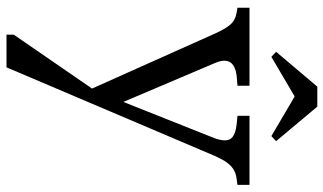

<svg xmlns="http://www.w3.org/2000/svg" viewBox="-228 -546 1021 606"><g transform="rotate(90 283.0 -243.5)"><path d="M90 247V224L260 -23L86 -412Q72 -443 58.5 -459Q45 -475 22 -479L5 -482V-520H251V-482L226 -480Q153 -474 179 -412L317 -87L288 -86L416 -408Q429 -442 419.5 -459Q410 -476 367 -480L346 -482V-520H564V-482L543 -479Q527 -477 514.5 -469Q502 -461 492 -446.5Q482 -432 472 -409L193 247ZM160 -589 144 -604 254 -734H317L426 -604L410 -589L286 -662H284Z"/></g></svg>

Font: Hedvig Letters Serif
Style: Regular
Weight: 400
Designer: Alexander Örn & Tor Weibull
Foundry: Kanon Foundry
Version: Version 1.000